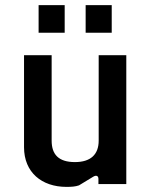

<svg xmlns="http://www.w3.org/2000/svg" viewBox="-20 -720 591 751"><path d="M240 11C259 11 275 10 289 5L345 -29C357 -36 365 -32 365 -20V0H474V-504H366V-170C366 -116 335 -86 273 -86C209 -86 182 -116 182 -170V-504H74V-144C74 -46 143 11 240 11ZM315 -592H417V-700H315ZM131 -592H233V-700H131Z"/></svg>

Font: Finlandica Medium
Style: Regular
Weight: 500
Designer: Niklas Ekholm, Juho Hiilivirta, Jaakko Suomalainen
Foundry: Helsinki Type Studio
Version: Version 2.000;Glyphs 3.2 (3202)